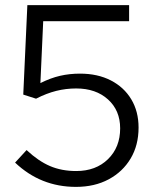

<svg xmlns="http://www.w3.org/2000/svg" viewBox="-20 -720 608 751"><path d="M277 11Q139 11 39 -84L84 -133Q130 -90 175.5 -70.5Q221 -51 278 -51Q355 -51 402.5 -97.5Q450 -144 450 -218Q450 -288 402.5 -331Q355 -374 278 -374Q238 -374 200 -364.5Q162 -355 121 -334L71 -350L87 -700H485V-637H149L138 -395Q178 -415 215 -423.5Q252 -432 293 -432Q362 -432 413.5 -405.5Q465 -379 493.5 -331.5Q522 -284 522 -221Q522 -152 491 -100Q460 -48 405 -18.5Q350 11 277 11Z"/></svg>

Font: Red Hat Display VF
Style: Regular
Weight: 300
Designer: Pentagram, MCKL
Foundry: Pentagram, MCKL
Version: Version 1.023